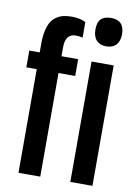

<svg xmlns="http://www.w3.org/2000/svg" viewBox="-99 -992 758 1056"><g transform="rotate(10 279.5 -463.5)"><path d="M80.1 0V-578.6H22V-672.4H80.1V-720.7Q80.1 -763.2 87.4 -794.9Q94.7 -826.7 106.9 -845.7Q119.1 -864.7 137.7 -876.5Q156.2 -888.2 176 -892.3Q195.8 -896.5 221.2 -896.5Q267.1 -896.5 298.3 -879.9V-793Q279.8 -798.3 257.3 -798.3Q232.4 -798.3 217 -780Q201.7 -761.7 201.7 -720.7V-672.4H294.9V-578.6H201.7V0ZM433.6 -768.6Q398.9 -768.6 379.4 -789.6Q359.9 -810.5 359.9 -849.1Q359.9 -891.1 378.7 -909.2Q397.5 -927.2 434.1 -927.2Q508.8 -927.2 508.8 -849.1Q508.8 -811 489.3 -789.8Q469.7 -768.6 433.6 -768.6ZM369.6 0V-672.4H493.2V0Z"/></g></svg>

Font: FjallaOne
Style: Regular
Weight: 400
Designer: Irina Smirnova
Foundry: Irina Smirnova
Version: Version 1.001